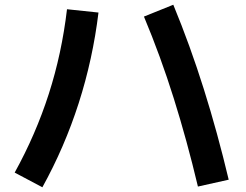

<svg xmlns="http://www.w3.org/2000/svg" viewBox="-20 -763 1040 811"><path d="M159 28 42 -34Q131 -195 186 -366Q241 -537 263 -724L396 -710Q372 -513 312.5 -327.5Q253 -142 159 28ZM946 -4 816 25Q770 -169 714 -347.5Q658 -526 588 -693L712 -743Q783 -571 841 -386.5Q899 -202 946 -4Z"/></svg>

Font: Murecho Thin SemiBold
Style: Regular
Weight: 600
Version: Version 1.010